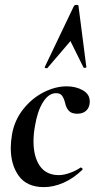

<svg xmlns="http://www.w3.org/2000/svg" viewBox="-20 -752 387 785"><path d="M24 -147Q24 -172 29 -202Q39 -260 74.5 -305Q110 -350 158 -374.5Q206 -399 253 -399Q290 -399 318.5 -383Q347 -367 347 -337Q347 -314 333.5 -300.5Q320 -287 296 -287Q272 -287 261 -299.5Q250 -312 246 -332Q241 -351 233.5 -361Q226 -371 209 -371Q179 -371 156 -334.5Q133 -298 123 -237Q117 -204 117 -174Q117 -111 143 -73.5Q169 -36 221 -36Q241 -36 267 -45.5Q293 -55 309 -67H310Q313 -67 316 -64Q319 -61 317 -58Q281 -23 240 -5Q199 13 160 13Q90 13 57 -32.5Q24 -78 24 -147ZM321 -477 268 -584 174 -474Q173 -473 170 -473Q167 -473 164.5 -474.5Q162 -476 163 -478L282 -727Q285 -732 293 -732Q301 -732 301 -727L333 -478Q333 -475 327.5 -474.5Q322 -474 321 -477Z"/></svg>

Font: Cormorant Garamond
Style: Bold Italic
Weight: 700
Italic angle: -10°
Designer: Christian Thalmann (Catharsis Fonts)
Foundry: Catharsis Fonts
Version: Version 4.000